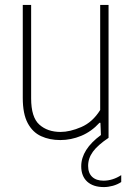

<svg xmlns="http://www.w3.org/2000/svg" viewBox="-20 -560 540 780"><path d="M225 9Q181.5 9 147 -6.8Q112.5 -22.5 92.5 -60Q72.5 -97.5 72.5 -162V-540H106.5V-160.5Q106.5 -83.5 139.8 -53.8Q173 -24 226 -24Q264 -24 310 -43.8Q356 -63.5 387 -113V-540H421V0Q377 29.5 357.5 56.2Q338 83 338 114Q338 143 354.5 158.5Q371 174 400.5 174Q437.5 174 472.5 151.5V179.5Q457.5 189.5 438.5 194.8Q419.5 200 402 200Q358.5 200 334.2 177.8Q310 155.5 310 115.5Q310 47.5 390 -11.5L388 -61H384Q351.5 -25.5 310 -8.2Q268.5 9 225 9Z"/></svg>

Font: Encode Sans SmCnd Th
Style: Regular
Weight: 100
Width: 4
Designer: Multiple Designers
Foundry: Impallari Type
Version: Version 3.002; ttfautohint (v1.8.3) -l 8 -r 50 -G 200 -x 14 